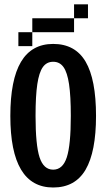

<svg xmlns="http://www.w3.org/2000/svg" viewBox="-20 -832 478 862"><path d="M26.4 -311.5Q26.4 -473.6 74.2 -554.2Q122.1 -634.8 218.8 -634.8Q317.4 -634.8 364.3 -555.2Q411.1 -475.6 411.1 -311.5Q411.1 -150.4 364.3 -70.3Q317.4 9.8 218.8 9.8Q26.4 9.8 26.4 -311.5ZM297.9 -311.5Q297.9 -401.4 290 -454.1Q282.2 -506.8 265.1 -530.8Q248 -554.7 218.8 -554.7Q189.5 -554.7 172.4 -530.8Q155.3 -506.8 147.5 -454.1Q139.6 -401.4 139.6 -311.5Q139.6 -180.7 157.7 -125.5Q175.8 -70.3 218.8 -70.3Q261.7 -70.3 279.8 -125.5Q297.9 -180.7 297.9 -311.5ZM312.5 -812.5H375V-750H312.5ZM312.5 -750V-687.5H125V-750ZM62.5 -625V-687.5H125V-625Z"/></svg>

Font: Sudo
Style: Bold
Weight: 700
Monospace: yes
Designer: Jens Kutilek
Foundry: Jens Kutilek
Version: Version 0.040